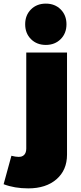

<svg xmlns="http://www.w3.org/2000/svg" viewBox="-85 -837 445 1060"><path d="M282 -703Q282 -653 250 -621Q218 -589 168 -589Q118 -589 86 -621Q54 -653 54 -703Q54 -753 86 -785Q118 -817 168 -817Q218 -817 250 -785Q282 -753 282 -703ZM16 29Q37 30 48.5 18Q60 6 60 -17V-547H285V17Q285 102 227 152.5Q169 203 71 203Q-5 203 -65 180L-22 23Q2 29 16 29Z"/></svg>

Font: TypoPRO Montserrat Alternates
Style: Regular
Weight: 900
Designer: Julieta Ulanovsky
Foundry: Julieta Ulanovsky
Version: Version 6.001